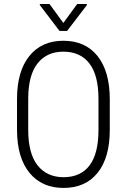

<svg xmlns="http://www.w3.org/2000/svg" viewBox="-20 -923 630 953"><path d="M524.9 -278.3Q524.9 -140.6 464.6 -65.4Q404.3 9.8 295.4 9.8Q187.5 9.8 126.2 -65.4Q64.9 -140.6 64.5 -276.9V-431.6Q64.5 -568.8 125.5 -644.8Q186.5 -720.7 294.4 -720.7Q403.8 -720.7 464.4 -644.5Q524.9 -568.4 524.9 -430.2ZM468.8 -432.6Q468.8 -549.3 423.8 -607.9Q378.9 -666.5 294.4 -666.5Q212.9 -666.5 167 -609.1Q121.1 -551.8 120.1 -437.5V-278.3Q120.1 -161.1 166.5 -102.3Q212.9 -43.5 295.4 -43.5Q380.4 -43.5 424.6 -102.1Q468.8 -160.6 468.8 -278.3ZM294.4 -809.1 363.3 -903.3H411.1V-897.5L313 -769.5H275.4L177.7 -897.9V-903.3H225.6Z"/></svg>

Font: Roboto Condensed Light
Style: Regular
Weight: 300
Designer: Google
Version: Version 2.134; 2016